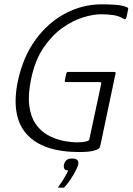

<svg xmlns="http://www.w3.org/2000/svg" viewBox="-20 -698 614 889"><path d="M444 -21Q442 -10 426.5 -4Q411 2 390 4Q369 6 348 6Q177 6 103 -77.5Q29 -161 63 -324Q87 -435 144.5 -514Q202 -593 282 -635.5Q362 -678 451 -678Q478 -678 511 -676Q544 -674 564 -666Q570 -664 572.5 -661.5Q575 -659 573 -653L566 -620Q564 -612 561 -610Q558 -608 554 -610Q532 -624 505 -628Q478 -632 448 -632Q412 -632 364.5 -617.5Q317 -603 268.5 -568.5Q220 -534 181 -476.5Q142 -419 124 -332Q109 -260 115.5 -209Q122 -158 144.5 -125Q167 -92 199.5 -73.5Q232 -55 268.5 -47Q305 -39 338 -39Q382 -39 393 -50L448 -307Q450 -314 447.5 -316Q445 -318 440 -318H285Q282 -318 281 -319.5Q280 -321 280 -324L287 -358Q288 -361 290 -363Q292 -365 295 -365H505Q513 -365 515 -362.5Q517 -360 514 -353ZM342 65Q339 76 329 95Q319 114 306 133.5Q293 153 280 167Q277 171 275 171Q272 171 264 171Q256 171 250 171Q249 170 249.5 169Q250 168 253 163Q263 150 276 128.5Q289 107 296 91Q282 91 278 83.5Q274 76 276 65Q279 52 287.5 44Q296 36 314 36Q330 36 337.5 42.5Q345 49 342 65Z"/></svg>

Font: Glory Light
Style: Italic
Weight: 300
Italic angle: -12°
Version: Version 1.011